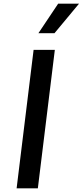

<svg xmlns="http://www.w3.org/2000/svg" viewBox="-20 -1020 448 1040"><path d="M188 -840 295 -1000H408L275 -840ZM70 0 162 -750H277L185 0Z"/></svg>

Font: Orkney Medium
Style: MediumItalic
Weight: 500
Designer: Samuel Oakes and Alfredo Marco Pradil
Foundry: Alfredo Marco Pradil
Version: 1.0; ttfautohint (v1.5)